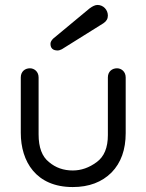

<svg xmlns="http://www.w3.org/2000/svg" viewBox="-20 -740 592 776"><path d="M195 -584C188 -577 184 -570 184 -563C184 -545 194 -536 213 -536C218 -536 224 -538 230 -541L398 -646C410 -654 416 -664 416 -677C416 -700 398 -720 374 -720C365 -720 354 -715 342 -706ZM416 -194C416 -143 401 -107 371 -85C340 -62 308 -51 274 -51C237 -51 205 -62 178 -85C150 -107 136 -144 136 -197V-427C136 -451 118 -464 101 -464C81 -464 64 -451 64 -427V-203C64 -88 125 16 274 16C340 16 392 -4 431 -43C469 -82 488 -135 488 -202V-427C488 -451 470 -464 453 -464C433 -464 416 -451 416 -427Z"/></svg>

Font: Dongle Light
Style: Regular
Weight: 300
Designer: Yanghee Ryu
Foundry: Yanghee Ryu
Version: Version 2.000